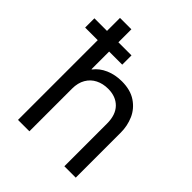

<svg xmlns="http://www.w3.org/2000/svg" viewBox="-234 -876 1001 1001"><g transform="rotate(45 266.5 -376.0)"><path d="M67.4 -587.9H-25.4V-656.2H67.4V-752H151.4V-656.2H248V-587.9H151.4V-458H153.8Q178.2 -490.2 218.8 -507.8Q259.3 -525.4 308.6 -525.4Q372.1 -525.4 413.6 -497.3Q455.1 -469.2 474.1 -425.3Q493.2 -381.3 493.2 -332V0H409.2V-314.5Q409.2 -378.9 375.7 -413.1Q342.3 -447.3 285.2 -447.3Q247.1 -447.3 216.8 -432.1Q186.5 -417 168.9 -387Q151.4 -356.9 151.4 -314.5V0H67.4Z"/></g></svg>

Font: Reddit Sans Chocolate
Style: Regular
Weight: 400
Designer: Stephen Hutchings
Foundry: Reddit
Version: Version 1.013